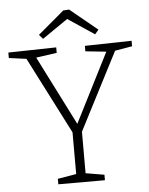

<svg xmlns="http://www.w3.org/2000/svg" viewBox="-59 -929 756 977"><g transform="rotate(-5 319.0 -440.5)"><path d="M199 0V-28L294 -44V-257L93 -650L4 -662V-690L249 -695V-667L143 -652L322 -298L501 -651L395 -662V-690L634 -695V-667L546 -652L342 -256V-44L437 -28V0ZM186 -744 167 -766 301 -879 331 -881 471 -766 452 -744 317 -834Z"/></g></svg>

Font: Bitter Light
Style: Regular
Weight: 300
Designer: Sol Matas, and Bitter project Authors
Foundry: Sol Matas
Version: Version 2.001